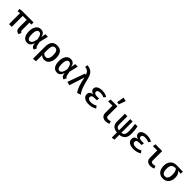

<svg xmlns="http://www.w3.org/2000/svg" viewBox="571 -3033 5458 5458"><g transform="rotate(45 3300.0 -303.5)"><path d="M487 -441V-152Q487 -116 497.5 -98.5Q508 -81 534 -73L498 13Q435 -1 405.5 -36Q376 -71 376 -139V-441H217V0H107V-441Q82 -440 65 -437.5Q48 -435 27 -428L5 -509Q30 -520 58.5 -524Q87 -528 128 -528H565V-441Z M1015 -385 1041 -528H1142L1079 -260L1105 -132Q1110 -107 1121 -94.5Q1132 -82 1154 -75L1116 14Q1033 0 1018 -81L1008 -136Q964 13 844 13Q752 13 701 -57Q650 -127 650 -260Q650 -386 703.5 -464Q757 -542 852 -542Q922 -542 962 -504.5Q1002 -467 1015 -385ZM766 -260Q766 -72 860 -72Q899 -72 932 -114Q965 -156 985 -267Q967 -372 938.5 -414Q910 -456 864 -456Q817 -456 791.5 -406Q766 -356 766 -260Z M1737 -265Q1737 -187 1713.5 -124Q1690 -61 1643.5 -24Q1597 13 1531 13Q1447 13 1396 -45V203L1284 216V-272Q1284 -404 1340.5 -473Q1397 -542 1508 -542Q1737 -542 1737 -265ZM1396 -254V-133Q1415 -104 1442 -89Q1469 -74 1501 -74Q1559 -74 1589 -122Q1619 -170 1619 -264Q1619 -365 1591 -411Q1563 -457 1506 -457Q1446 -457 1421 -407.5Q1396 -358 1396 -254Z M2215 -385 2241 -528H2342L2279 -260L2305 -132Q2310 -107 2321 -94.5Q2332 -82 2354 -75L2316 14Q2233 0 2218 -81L2208 -136Q2164 13 2044 13Q1952 13 1901 -57Q1850 -127 1850 -260Q1850 -386 1903.5 -464Q1957 -542 2052 -542Q2122 -542 2162 -504.5Q2202 -467 2215 -385ZM1966 -260Q1966 -72 2060 -72Q2099 -72 2132 -114Q2165 -156 2185 -267Q2167 -372 2138.5 -414Q2110 -456 2064 -456Q2017 -456 1991.5 -406Q1966 -356 1966 -260Z M2668 -528Q2653 -574 2633.5 -602Q2614 -630 2581.5 -647Q2549 -664 2495 -672L2510 -754Q2597 -742 2650 -712.5Q2703 -683 2735.5 -629Q2768 -575 2790 -483Q2834 -299 2874.5 -192.5Q2915 -86 2971 -25L2858 13Q2804 -58 2765.5 -168Q2727 -278 2696 -446L2549 14L2440 -11L2627 -528Z M3308 -234Q3248 -234 3221 -215.5Q3194 -197 3194 -158Q3194 -118 3228 -95Q3262 -72 3324 -72Q3422 -72 3502 -124L3557 -55Q3513 -24 3451.5 -5.5Q3390 13 3316 13Q3209 13 3142.5 -30Q3076 -73 3076 -151Q3076 -210 3109.5 -241.5Q3143 -273 3211 -282Q3154 -295 3125 -325.5Q3096 -356 3096 -400Q3096 -467 3158 -504.5Q3220 -542 3316 -542Q3374 -542 3429.5 -528.5Q3485 -515 3526 -487L3474 -423Q3414 -458 3325 -458Q3211 -458 3211 -387Q3211 -354 3238 -334.5Q3265 -315 3315 -315H3414L3402 -234Z M3653 -440 3664 -528H3937V-144Q3937 -77 4017 -77Q4058 -77 4101 -95L4129 -17Q4107 -4 4070 4.5Q4033 13 3993 13Q3916 13 3870.5 -30Q3825 -73 3825 -148V-440ZM4000 -800 3926 -593 3849 -605 3886 -823Z M4549 -74Q4599 -81 4625 -102.5Q4651 -124 4660.5 -161.5Q4670 -199 4670 -261Q4670 -373 4645 -528H4746Q4773 -393 4773 -255Q4773 -136 4719 -70Q4665 -4 4549 9V203L4453 216V9Q4341 -1 4288.5 -56.5Q4236 -112 4236 -197V-528H4338V-202Q4338 -142 4364.5 -111.5Q4391 -81 4453 -74V-528H4549Z M5108 -234Q5048 -234 5021 -215.5Q4994 -197 4994 -158Q4994 -118 5028 -95Q5062 -72 5124 -72Q5222 -72 5302 -124L5357 -55Q5313 -24 5251.5 -5.5Q5190 13 5116 13Q5009 13 4942.5 -30Q4876 -73 4876 -151Q4876 -210 4909.5 -241.5Q4943 -273 5011 -282Q4954 -295 4925 -325.5Q4896 -356 4896 -400Q4896 -467 4958 -504.5Q5020 -542 5116 -542Q5174 -542 5229.5 -528.5Q5285 -515 5326 -487L5274 -423Q5214 -458 5125 -458Q5011 -458 5011 -387Q5011 -354 5038 -334.5Q5065 -315 5115 -315H5214L5202 -234Z M5453 -440 5464 -528H5737V-144Q5737 -77 5817 -77Q5858 -77 5901 -95L5929 -17Q5907 -4 5870 4.5Q5833 13 5793 13Q5716 13 5670.5 -30Q5625 -73 5625 -148V-440Z M6566 -445 6452 -453Q6492 -426 6514.5 -376Q6537 -326 6537 -256Q6537 -133 6474 -60Q6411 13 6300 13Q6187 13 6124 -61Q6061 -135 6061 -263Q6061 -388 6128 -461.5Q6195 -535 6316 -535Q6403 -535 6566 -528ZM6419 -264Q6419 -403 6356 -456Q6297 -456 6259 -440Q6221 -424 6200 -381.5Q6179 -339 6179 -263Q6179 -166 6209 -119.5Q6239 -73 6300 -73Q6360 -73 6389.5 -119.5Q6419 -166 6419 -264Z"/></g></svg>

Font: Fira Mono Medium
Style: Regular
Weight: 500
Designer: Carrois Corporate & Edenspiekermann AG
Foundry: Carrois Corporate GbR & Edenspiekermann AG
Version: Version 3.206